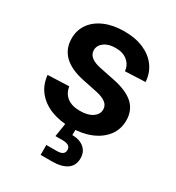

<svg xmlns="http://www.w3.org/2000/svg" viewBox="-177 -640 869 950"><g transform="rotate(30 257.5 -164.5)"><path d="M260.7 12.2Q197.8 12.2 148.4 -7.3Q99.1 -26.9 68.6 -64.2Q38.1 -101.6 32.7 -155.8L153.8 -160.6Q159.7 -122.6 186.5 -102.1Q213.4 -81.5 259.8 -81.5Q304.7 -81.5 330.8 -99.4Q356.9 -117.2 356.9 -144.5Q356.9 -168 338.1 -182.4Q319.3 -196.8 285.6 -204.1L196.3 -222.7Q122.1 -238.3 83.7 -275.9Q45.4 -313.5 45.4 -372.6Q45.4 -420.4 71.5 -456.5Q97.7 -492.7 145 -512.7Q192.4 -532.7 255.9 -532.7Q318.4 -532.7 365.2 -512.5Q412.1 -492.2 439.5 -455.3Q466.8 -418.5 470.2 -367.7L355 -362.8Q352.5 -396 326.9 -418Q301.3 -439.9 258.8 -439.9Q218.3 -439.9 193.8 -421.9Q169.4 -403.8 169.4 -377Q169.4 -354 187.5 -339.1Q205.6 -324.2 239.7 -316.9L332.5 -297.9Q409.7 -281.2 446.3 -246.3Q482.9 -211.4 482.9 -154.8Q482.9 -104 454.3 -66.7Q425.8 -29.3 375.7 -8.5Q325.7 12.2 260.7 12.2ZM200.7 204.1V147.5H258.8Q281.7 147.5 292.7 140.1Q303.7 132.8 303.7 117.2Q303.7 102.1 292.7 94.5Q281.7 86.9 258.8 86.9H217.8L234.9 -22H288.1V0L287.6 40.5Q331.5 41.5 356 63Q380.4 84.5 380.4 120.1Q380.4 162.6 350.1 183.3Q319.8 204.1 265.1 204.1Z"/></g></svg>

Font: Inter 28pt SemiBold
Style: Regular
Weight: 600
Designer: Rasmus Andersson
Foundry: rsms
Version: Version 4.001;git-66647c0bb